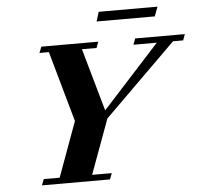

<svg xmlns="http://www.w3.org/2000/svg" viewBox="-55 -863 966 921"><g transform="rotate(-5 428.0 -403.0)"><path d="M439.5 -760.3 453.6 -805.7H736.8L719.7 -760.3ZM109.9 0 121.1 -29.3H197.8L294.4 -293.9L198.7 -633.8H153.3L165 -663.1H439L428.2 -633.8H357.9L443.4 -332L718.3 -633.8H606L616.7 -663.1H856L845.2 -633.8H796.4L450.7 -292.5L354 -29.3H448.7L437.5 0Z"/></g></svg>

Font: Elstob ExtraBold
Style: Italic
Weight: 800
Italic angle: -20°
Designer: Peter S. Baker
Version: Version 1.015